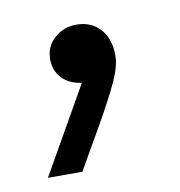

<svg xmlns="http://www.w3.org/2000/svg" viewBox="-44 -145 325 346"><g transform="rotate(-10 118.5 28.5)"><path d="M176 -36Q176 -17 163.5 10.5Q151 38 123 87L81 160H18L108 2Q85 -1 72 -15Q59 -29 59 -49Q59 -73 76 -88Q93 -103 116 -103Q143 -103 159.5 -85Q176 -67 176 -36Z"/></g></svg>

Font: Tilda Sans
Style: Regular
Weight: 400
Designer: ParaType Ltd
Foundry: ParaType Ltd
Version: Version 1.002W